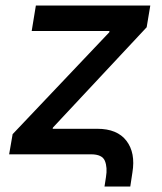

<svg xmlns="http://www.w3.org/2000/svg" viewBox="-20 -561 588 698"><path d="M359.9 117.2 365.2 83Q371.1 47.9 361.3 23.9Q351.6 0 311 0H13.2L25.9 -73.2L377.4 -443.8L377.9 -448.2H95.2L110.4 -541H526.4L513.2 -461.9L172.4 -97.2L171.4 -92.8H334Q406.2 -92.8 439.7 -49.1Q473.1 -5.4 461.4 65.9L453.6 117.2Z"/></svg>

Font: Inter 17pt Medium
Style: Italic
Weight: 500
Italic angle: -9.3988°
Version: Version 4.001;git-66647c0bb